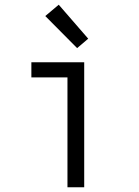

<svg xmlns="http://www.w3.org/2000/svg" viewBox="-20 -794 590 814"><path d="M266 0V-466H113V-530H337V0ZM307 -590 172 -726 229 -774 354 -630Z"/></svg>

Font: Lode Term
Style: Regular
Weight: 400
Monospace: yes
Designer: Belleve Invis
Foundry: Belleve Invis
Version: Version 29.2.0